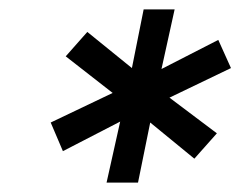

<svg xmlns="http://www.w3.org/2000/svg" viewBox="-20 -720 512 409"><path d="M394 -382 300 -459 274 -331H207L236 -461L114 -398L88 -459L220 -522L120 -600L166 -652L261 -575L286 -700H352L324 -573L445 -635L472 -575L341 -512L442 -436Z"/></svg>

Font: Red Hat Display Medium
Style: Italic
Weight: 500
Italic angle: -12°
Designer: Pentagram / MCKL
Foundry: Pentagram / MCKL
Version: Version 1.003; Red Hat Display Medium Italic